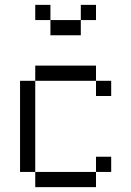

<svg xmlns="http://www.w3.org/2000/svg" viewBox="-20 -770 540 790"><path d="M437.5 -62.5V-125H375V-62.5H125V0H375V-62.5ZM437.5 -375V-437.5H375V-375ZM375 -687.5V-750H312.5V-687.5H187.5V-625H312.5V-687.5ZM125 -62.5Q125 -62.5 125 -437.5H62.5Q62.5 -437.5 62.5 -62.5ZM125 -437.5H375V-500H125ZM187.5 -687.5V-750H125V-687.5Z"/></svg>

Font: UnifontExMono
Style: Regular
Weight: 500
Version: Version 15.0.06